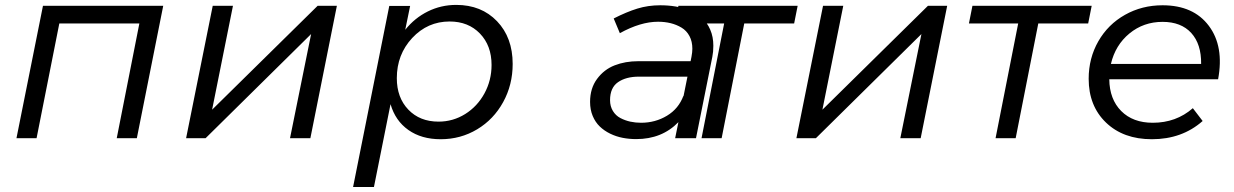

<svg xmlns="http://www.w3.org/2000/svg" viewBox="-20 -550 4912 764"><path d="M125.5 0H45.5L151 -527H629.5L524.5 0H444.5L534.5 -456.5H216Z M798 0H720.5L826.5 -527H907L824 -113.5L1244 -527H1320.5L1215 0H1134L1218 -414.5Z M1795.5 -530.5Q1895.5 -530.5 1957.8 -465.5Q2020 -400.5 2020 -295.5Q2020 -212.5 1982.2 -143.8Q1944.5 -75 1878.8 -35.5Q1813 4 1733.5 4Q1657 4 1605 -32.8Q1553 -69.5 1534 -135.5L1468 194H1385L1529 -526.5H1612L1592.5 -431.5Q1630 -478.5 1682.5 -504.5Q1735 -530.5 1795.5 -530.5ZM1769 -464.5Q1681.5 -464.5 1620.2 -398.8Q1559 -333 1559 -239Q1559 -161.5 1604.8 -113.8Q1650.5 -66 1725 -66Q1782.5 -66 1831 -96.2Q1879.5 -126.5 1907.8 -178.5Q1936 -230.5 1936 -291.5Q1936 -368.5 1889.8 -416.5Q1843.5 -464.5 1769 -464.5Z M2749.5 0H2666.5L2679.5 -64Q2614 3.5 2511.5 3.5Q2484 3.5 2458 -1.5Q2432 -6.5 2408.2 -18Q2384.5 -29.5 2366.8 -46.5Q2349 -63.5 2338.5 -88.5Q2328 -113.5 2328 -144.5Q2328 -198.5 2355.8 -236Q2383.5 -273.5 2425.8 -290Q2468 -306.5 2520 -306.5H2728L2731.5 -324Q2735 -342.5 2735 -356Q2735 -385 2723.5 -406.5Q2712 -428 2692 -440Q2672 -452 2648.5 -457.8Q2625 -463.5 2598.5 -463.5Q2529 -463.5 2446.5 -418L2422 -476.5Q2473 -502.5 2516 -515.8Q2559 -529 2607 -529Q2639 -529 2668.2 -524.2Q2697.5 -519.5 2725.5 -507.8Q2753.5 -496 2773.8 -478Q2794 -460 2806.2 -431.8Q2818.5 -403.5 2818.5 -368Q2818.5 -343.5 2814.5 -324ZM2531 -61.5Q2587.5 -61.5 2634 -89.5Q2680.5 -117.5 2699.5 -169V-165.5L2715.5 -245H2522Q2471 -245 2439.2 -223Q2407.5 -201 2407.5 -151.5Q2407.5 -127 2418.8 -108.5Q2430 -90 2448.8 -80.2Q2467.5 -70.5 2488 -66Q2508.5 -61.5 2531 -61.5Z M2851.5 0H2771.5L2861.5 -456.5H2665.5L2679.5 -527H3154L3140 -456.5H2941.5Z M3226.5 0H3149L3255 -527H3335.5L3252.5 -113.5L3672.5 -527H3749L3643.5 0H3562.5L3646.5 -414.5Z M4021.5 0H3941.5L4031.5 -456.5H3835.5L3849.5 -527H4324L4310 -456.5H4111.5Z M4563.5 4Q4450 4 4381 -62.2Q4312 -128.5 4312 -236.5Q4312 -318.5 4350.5 -385.8Q4389 -453 4456.5 -491Q4524 -529 4606 -529Q4729 -529 4790.2 -447.2Q4851.5 -365.5 4827 -234.5H4394Q4395 -155 4441.5 -108.2Q4488 -61.5 4567 -61.5Q4660 -61.5 4726.5 -119.5L4765.5 -68.5Q4683.5 4 4563.5 4ZM4606 -463Q4530.5 -463 4474.2 -416.8Q4418 -370.5 4400.5 -295.5H4759.5Q4760.5 -374.5 4720.2 -418.8Q4680 -463 4606 -463Z"/></svg>

Font: Argentum Sans Light
Style: Italic
Weight: 300
Italic angle: -11.3°
Designer: Julieta Ulanovsky (font), Owen Earl (portions from Jones font), Cristiano Sobral (main changes and remaster)
Foundry: Julieta Ulanovsky (font), Owen Earl (portions from Jones font), Cristiano Sobral (main changes and remaster)
Version: Version 3.127